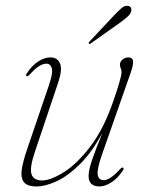

<svg xmlns="http://www.w3.org/2000/svg" viewBox="-20 -647 522 674"><path d="M412 -58.5Q416 -56.5 411.5 -48.5Q393 -21 371 -6.8Q349 7.5 328.5 7.5Q311.5 7.5 301.2 -1.2Q291 -10 291 -29.5Q291 -50.5 304.2 -88.5Q317.5 -126.5 339.5 -181Q302.5 -112 260.5 -70.5Q218.5 -29 178.8 -10.8Q139 7.5 109 7.5Q75 7.5 63.5 -8.2Q52 -24 56.5 -52.8Q61 -81.5 74.5 -121L150.5 -344Q166.5 -390.5 162 -407Q157.5 -423.5 142.5 -423.5Q132 -423.5 118.2 -415.5Q104.5 -407.5 84.5 -385.5Q77 -377.5 73 -379.5Q69.5 -381.5 74 -389.5Q92.5 -417.5 114.5 -431.5Q136.5 -445.5 157 -445.5Q182 -445.5 190.8 -424Q199.5 -402.5 184.5 -358L103 -115.5Q83 -56.5 90.8 -35Q98.5 -13.5 127.5 -13.5Q157.5 -13.5 204 -42.5Q250.5 -71.5 298 -134Q345.5 -196.5 379.5 -297Q392 -333.5 397.5 -352.5Q403 -371.5 404.8 -380Q406.5 -388.5 406.5 -394Q406.5 -403 403.8 -407.8Q401 -412.5 401 -420Q401 -430.5 410 -438Q419 -445.5 431 -445.5Q445 -445.5 447 -433.2Q449 -421 438.5 -391L337 -101.5Q319.5 -50.5 323.2 -32.5Q327 -14.5 343.5 -14.5Q354 -14.5 367.5 -22.8Q381 -31 401 -53Q408.5 -60.5 412 -58.5ZM379 -591.5Q394.5 -608 405.8 -617.8Q417 -627.5 427.5 -626.5Q436.5 -626 439.5 -620Q442.5 -614 440 -606Q437 -596.5 427 -587.8Q417 -579 403.5 -569L299.5 -495Q294.5 -491.5 292 -494Q289.5 -496.5 295 -502Z"/></svg>

Font: Fraunces 72pt Thin
Style: Italic
Weight: 100
Italic angle: -16°
Version: Version 1.000;[b76b70a41]